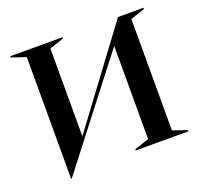

<svg xmlns="http://www.w3.org/2000/svg" viewBox="-98 -616 773 742"><g transform="rotate(-20 288.5 -245.5)"><path d="M74 -483 15 -503V-508H230V-503L171 -483V-122L458 -508H563V-503L504 -483V-25L563 -5V0H346V-5L406 -25V-408L77 17H74Z"/></g></svg>

Font: Nyght Serif
Style: Regular
Weight: 400
Designer: Maksym Kobuzan
Version: Version 0.410